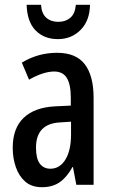

<svg xmlns="http://www.w3.org/2000/svg" viewBox="-20 -770 472 800"><path d="M218 -550Q297 -550 333.5 -502Q370 -454 370 -362V0H298L284 -74H282Q259 -32 229 -11Q199 10 155 10Q112 10 85.5 -13Q59 -36 46 -73.5Q33 -111 33 -154Q33 -236 79 -279.5Q125 -323 211 -327L275 -330V-363Q275 -418 258.5 -445Q242 -472 206 -472Q161 -472 101 -438L71 -509Q138 -550 218 -550ZM231 -260Q130 -255 130 -155Q130 -109 146 -88Q162 -67 190 -67Q229 -67 252.5 -105Q276 -143 276 -210V-263ZM355 -750Q354 -684 316 -645.5Q278 -607 221 -607Q164 -607 128.5 -643Q93 -679 91 -750H151Q153 -714 172.5 -696.5Q192 -679 223 -679Q253 -679 273 -696Q293 -713 296 -750Z"/></svg>

Font: Noto Sans Tamil ExtraCondensed Medium
Style: Regular
Weight: 500
Width: 2
Designer: Jelle Bosma - Monotype Design Team
Foundry: Monotype Imaging Inc.
Version: Version 2.004; ttfautohint (v1.8.4.7-5d5b)